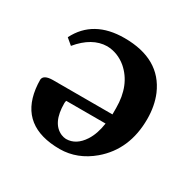

<svg xmlns="http://www.w3.org/2000/svg" viewBox="-110 -555 681 678"><g transform="rotate(30 230.5 -216.0)"><path d="M307.1 -147.9H147Q145 -144.5 145 -137.2Q145 -56.2 193.4 -35.2Q203.6 -31.2 212.9 -30.8Q253.9 -30.8 281.7 -73.7Q300.8 -103.5 307.1 -147.9ZM64 -324.2 39.1 -345.2Q88.4 -442.9 214.8 -442.9Q360.8 -442.9 408.7 -331.5Q426.8 -288.1 426.8 -234.9Q426.8 -110.8 342.3 -39.1Q283.2 10.7 211.9 11.2Q51.3 11.2 32.2 -130.4Q29.8 -148.4 29.8 -167Q31.7 -187.5 68.8 -188H312V-213.9Q312 -307.1 254.4 -356.9Q219.2 -386.2 175.8 -387.2Q115.2 -386.2 64 -324.2Z"/></g></svg>

Font: Linux Libertine O
Style: Semibold
Weight: 700
Designer: Philipp H. Poll
Foundry: Philipp H. Poll
Version: Version 5.0.0